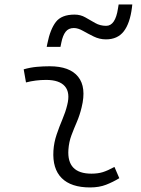

<svg xmlns="http://www.w3.org/2000/svg" viewBox="-20 -821 626 851"><path d="M487.3 -81.1 508.8 -31.2Q481 -14.2 450.2 -2.2Q419.4 9.8 379.4 9.8Q294.9 9.8 253.4 -31.7Q211.9 -73.2 216.8 -153.3Q219.2 -189.9 231 -224.6Q242.7 -259.3 256.6 -292Q270.5 -324.7 277.8 -355Q292 -410.2 267.6 -438.5Q243.2 -466.8 184.6 -466.8Q138.2 -466.8 95.2 -455.6L85 -513.7Q113.8 -522 142.6 -524.7Q171.4 -527.3 200.2 -527.3Q289.1 -527.3 326.4 -480.7Q363.8 -434.1 341.8 -345.2Q333.5 -310.5 320.6 -280.5Q307.6 -250.5 296.6 -221.2Q285.6 -191.9 283.2 -157.7Q275.9 -51.3 385.3 -51.3Q414.1 -51.3 435.8 -58.1Q457.5 -64.9 487.3 -81.1ZM187 -613.3 189.9 -627.9Q202.6 -691.4 227.8 -723.9Q252.9 -756.3 310.5 -756.3Q336.9 -756.3 358.4 -743.9Q379.9 -731.4 401.9 -719Q423.8 -706.5 450.7 -706.5Q491.2 -706.5 502.9 -783.2L505.9 -801.3H566.4L564.9 -788.1Q556.2 -717.8 528.6 -682.1Q501 -646.5 449.7 -646.5Q420.9 -646.5 395.3 -659.2Q369.6 -671.9 347.7 -684.3Q325.7 -696.8 307.6 -696.8Q283.7 -696.8 271 -680.4Q258.3 -664.1 252 -632.8L248 -613.3Z"/></svg>

Font: Cascadia Code Light
Style: Italic
Weight: 300
Italic angle: -10°
Monospace: yes
Designer: Aaron Bell
Foundry: Saja Typeworks
Version: Version 2404.023; ttfautohint (v1.8.4)